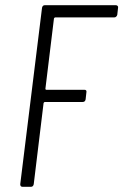

<svg xmlns="http://www.w3.org/2000/svg" viewBox="-20 -720 475 740"><path d="M421 -653H193Q190 -653 188 -649L155 -378Q155 -376 156 -375Q157 -374 158 -374H305Q315 -374 313 -364L310 -337Q308 -327 299 -327H153Q150 -327 148 -323L110 -10Q108 0 99 0H67Q58 0 58 -10L142 -690Q144 -700 153 -700H426Q431 -700 433.5 -697Q436 -694 435 -690L432 -663Q431 -659 428 -656Q425 -653 421 -653Z"/></svg>

Font: Barlow Condensed Light
Style: Italic
Weight: 300
Width: 3
Italic angle: -7°
Designer: Jeremy Tribby
Foundry: Tribby Type
Version: Version 1.408